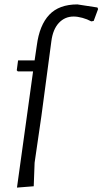

<svg xmlns="http://www.w3.org/2000/svg" viewBox="-20 -724 465 871"><path d="M425 -683 405 -629 394 -627Q376 -637 354 -643Q332 -649 314 -649Q274 -649 247 -620Q220 -591 213 -537L168 -199L137 14L133 121L57 127L101 -190L130 -400H61L56 -405L62 -450H137L147 -518Q159 -610 203.5 -657Q248 -704 331 -704L422 -690Z"/></svg>

Font: Alegreya Sans SC
Style: Italic
Weight: 400
Italic angle: -7°
Designer: Juan Pablo del Peral
Foundry: Huerta Tipografica
Version: Version 2.008; ttfautohint (v1.6)